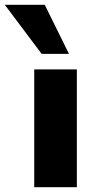

<svg xmlns="http://www.w3.org/2000/svg" viewBox="-91 -782 392 802"><path d="M52 0V-492H230V0ZM83 -557 -71 -762H96L197 -557Z"/></svg>

Font: Nunito Sans Black
Style: Regular
Weight: 900
Designer: Vernon Adams
Foundry: Vernon Adams
Version: Version 3.006; ttfautohint (v1.8.3)